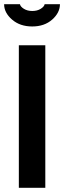

<svg xmlns="http://www.w3.org/2000/svg" viewBox="-40 -897 307 917"><path d="M246.3 -877.1Q246.3 -836.2 209.2 -803.4Q172 -770.6 113.8 -770.6Q55.6 -770.6 17.6 -803.4Q-20.4 -836.2 -20.4 -877.1H55.2Q57.3 -865.3 74.1 -854.9Q90.8 -844.5 114.2 -844.5Q137.7 -844.5 154.4 -854.9Q171.2 -865.3 173.3 -877.1ZM50 -680.7H176.4V0H50Z"/></svg>

Font: Puralecka Narrow
Style: Bold
Weight: 700
Designer: Hector Gatti, Marcela Romero, Pablo Cosgaya and Nicolas Silva
Version: Version 1.004;PS 001.004;hotconv 1.0.70;makeotf.lib2.5.58329